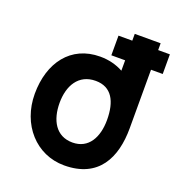

<svg xmlns="http://www.w3.org/2000/svg" viewBox="-133 -830 889 955"><g transform="rotate(20 312.0 -352.5)"><path d="M311 15C492.5 15 555 -113.5 555 -270V-580H617V-684H555V-720H418V-684H345V-580H418V-525C382.5 -544.5 341.5 -555 296 -555C141 -555 52.5 -435 52.5 -270C52.5 -108 162 15 311 15ZM184 -270C184 -360 225 -434 316 -434C401 -434 435 -368 435 -270C435 -179 396.5 -106 311 -106C223 -106 184 -179 184 -270Z"/></g></svg>

Font: Eudonet ExtraBold
Style: Regular
Weight: 800
Designer: Mikhail Sharanda
Foundry: Mikhail Sharanda
Version: Version 4.503;Glyphs 3.1.2 (3151)